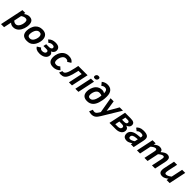

<svg xmlns="http://www.w3.org/2000/svg" viewBox="595 -2968 5402 5402"><g transform="rotate(45 3296.0 -267.0)"><path d="M98.1 192.9H-23.9L124 -512.2H236.8L227.1 -461.9Q266.6 -492.2 307.6 -509.5Q348.6 -526.9 388.2 -526.9Q427.2 -526.9 457.5 -516.6Q487.8 -506.3 508.5 -484.4Q529.3 -462.4 540 -427.7Q550.8 -393.1 550.8 -344.2Q550.8 -313.5 544.9 -274.9Q539.1 -236.3 525.6 -196.3Q512.2 -156.2 491 -118.4Q469.7 -80.6 439.5 -50.8Q409.2 -21 368.7 -2.9Q328.1 15.1 276.9 15.1Q236.3 15.1 202.9 1.5Q169.4 -12.2 147 -38.1ZM168.9 -142.1Q176.8 -133.3 187.5 -125Q198.2 -116.7 210.9 -110.4Q223.6 -104 237.8 -100.1Q252 -96.2 267.1 -96.2Q293 -96.2 314.2 -106.9Q335.4 -117.7 352.3 -136Q369.1 -154.3 381.6 -177.7Q394 -201.2 402.3 -226.8Q410.6 -252.4 414.8 -278.1Q418.9 -303.7 418.9 -326.2Q418.9 -372.6 402.1 -394.3Q385.3 -416 344.2 -416Q328.6 -416 311.8 -412.1Q294.9 -408.2 278.1 -401.6Q261.2 -395 245.4 -385.7Q229.5 -376.5 215.8 -366.2Z M615.2 -186Q615.2 -212.4 619.9 -245.6Q624.5 -278.8 635.5 -314.2Q646.5 -349.6 664.6 -384Q682.6 -418.5 710 -446.8Q746.6 -485.4 795.4 -506.1Q844.2 -526.9 914.1 -526.9Q960.4 -526.9 998.3 -513.9Q1036.1 -501 1062.7 -474.9Q1089.4 -448.7 1103.8 -409.2Q1118.2 -369.6 1118.2 -316.9Q1118.2 -293 1112.8 -260Q1107.4 -227.1 1095.5 -191.7Q1083.5 -156.2 1063.7 -121.1Q1043.9 -85.9 1015.1 -57.1Q994.6 -36.6 973.6 -22.9Q952.6 -9.3 928.7 -0.7Q904.8 7.8 877.4 11.5Q850.1 15.1 816.9 15.1Q762.2 15.1 723.9 1Q685.5 -13.2 661.4 -39.3Q637.2 -65.4 626.2 -102.5Q615.2 -139.6 615.2 -186ZM745.1 -184.1Q745.1 -163.1 749.5 -146.5Q753.9 -129.9 763.9 -118.7Q773.9 -107.4 790.3 -101.3Q806.6 -95.2 830.1 -95.2Q861.8 -95.2 886 -107.9Q910.2 -120.6 929.2 -142.1Q942.4 -157.7 953.6 -179.7Q964.8 -201.7 972.7 -225.3Q980.5 -249 984.9 -272.2Q989.3 -295.4 989.3 -314Q989.3 -363.8 967 -390.4Q944.8 -417 898.9 -417Q868.2 -417 843.8 -403.3Q819.3 -389.6 801.3 -367.2Q788.6 -351.1 778.1 -329.1Q767.6 -307.1 760.3 -282.7Q752.9 -258.3 749 -232.9Q745.1 -207.5 745.1 -184.1Z M1274.9 -306.2H1381.8Q1398.9 -306.2 1417.2 -308.8Q1435.5 -311.5 1450.4 -318.6Q1465.3 -325.7 1475.1 -338.1Q1484.9 -350.6 1484.9 -370.1Q1484.9 -397.9 1464.8 -410.9Q1444.8 -423.8 1407.7 -423.8Q1369.6 -423.8 1341.8 -411.1Q1314 -398.4 1293 -376L1218.8 -439Q1255.4 -483.4 1310.1 -505.1Q1364.7 -526.9 1429.7 -526.9Q1523.9 -526.9 1567.9 -491Q1611.8 -455.1 1611.8 -387.2Q1611.8 -343.3 1585.9 -310.1Q1560.1 -276.9 1512.7 -256.8Q1540 -247.1 1556.9 -223.1Q1573.7 -199.2 1573.7 -168.9Q1573.7 -123.5 1553.2 -89.1Q1532.7 -54.7 1498.5 -31.5Q1464.4 -8.3 1419.9 3.4Q1375.5 15.1 1327.6 15.1Q1246.1 15.1 1199.7 -8.8Q1153.3 -32.7 1134.8 -73.2L1241.7 -140.1Q1256.8 -112.3 1278.3 -100.6Q1299.8 -88.9 1332 -88.9Q1350.1 -88.9 1370.1 -92.8Q1390.1 -96.7 1406.7 -106.2Q1423.3 -115.7 1434.1 -131.1Q1444.8 -146.5 1444.8 -169.9Q1444.8 -193.4 1427 -204.6Q1409.2 -215.8 1365.7 -215.8H1254.9Z M2077.6 -73.2Q2058.6 -52.2 2035.2 -35.9Q2011.7 -19.5 1984.9 -8.1Q1958 3.4 1928.7 9.3Q1899.4 15.1 1868.7 15.1Q1813.5 15.1 1774.9 1.5Q1736.3 -12.2 1712.2 -38.8Q1688 -65.4 1677 -104.7Q1666 -144 1666 -194.8Q1666 -223.1 1672.4 -258.8Q1678.7 -294.4 1692.6 -331.3Q1706.5 -368.2 1729 -403.3Q1751.5 -438.5 1783.7 -465.8Q1815.9 -493.2 1858.9 -510Q1901.9 -526.9 1957 -526.9Q1993.7 -526.9 2022.7 -521.2Q2051.8 -515.6 2075 -504.4Q2098.1 -493.2 2115.7 -476.3Q2133.3 -459.5 2147 -437L2043 -372.1Q2029.3 -395 2008.1 -406Q1986.8 -417 1950.7 -417Q1921.9 -417 1899.4 -405.8Q1877 -394.5 1859.6 -376Q1842.3 -357.4 1830.3 -333.5Q1818.4 -309.6 1810.5 -284.7Q1802.7 -259.8 1799.3 -235.4Q1795.9 -210.9 1795.9 -191.9Q1795.9 -169.4 1799.6 -151.4Q1803.2 -133.3 1813 -120.8Q1822.8 -108.4 1839.4 -101.8Q1856 -95.2 1881.8 -95.2Q1915 -95.2 1943.6 -108.4Q1972.2 -121.6 1995.6 -146Z M2445.8 -418.9 2434.6 -369.1Q2417.5 -291.5 2400.6 -233.4Q2383.8 -175.3 2365 -133.3Q2346.2 -91.3 2325.4 -64Q2304.7 -36.6 2279.8 -20.3Q2254.9 -3.9 2225.6 2.4Q2196.3 8.8 2160.6 8.8Q2152.3 8.8 2142.8 7.6Q2133.3 6.3 2124.3 4.6Q2115.2 2.9 2107.4 0.7Q2099.6 -1.5 2094.7 -3.9L2134.8 -95.2Q2141.6 -92.8 2148.9 -91.8Q2156.2 -90.8 2160.6 -90.8Q2185.5 -90.8 2206.8 -106Q2228 -121.1 2247.6 -157.5Q2267.1 -193.8 2285.6 -254.4Q2304.2 -314.9 2323.7 -405.8L2345.7 -512.2H2715.8L2607.4 0H2485.8L2574.7 -418.9Z M2740.7 0 2848.6 -512.2H2971.7L2863.8 0ZM2868.7 -634.8Q2868.7 -645 2872.1 -658.9Q2875.5 -672.9 2884.5 -685.5Q2893.6 -698.2 2909.7 -707Q2925.8 -715.8 2950.7 -715.8Q2983.9 -715.8 2997.8 -703.6Q3011.7 -691.4 3011.7 -669.9Q3011.7 -658.2 3007.8 -643.8Q3003.9 -629.4 2994.4 -616.9Q2984.9 -604.5 2969 -596.2Q2953.1 -587.9 2928.7 -587.9Q2911.6 -587.9 2899.9 -591.1Q2888.2 -594.2 2881.3 -600.3Q2874.5 -606.4 2871.6 -615.2Q2868.7 -624 2868.7 -634.8Z M3400.9 -479Q3400.9 -520.5 3393.6 -547.4Q3386.2 -574.2 3373.3 -589.6Q3360.4 -605 3342.8 -611.1Q3325.2 -617.2 3304.7 -617.2Q3287.1 -617.2 3272.7 -614Q3258.3 -610.8 3246.1 -605.2Q3233.9 -599.6 3222.7 -591.8Q3211.4 -584 3200.7 -574.2L3127 -663.1Q3146.5 -678.2 3166.7 -690.2Q3187 -702.1 3208.7 -710.4Q3230.5 -718.8 3254.4 -722.9Q3278.3 -727.1 3305.7 -727.1Q3354.5 -727.1 3394.8 -712.4Q3435.1 -697.8 3463.6 -666.7Q3492.2 -635.7 3508.1 -587.4Q3523.9 -539.1 3523.9 -471.2Q3523.9 -387.7 3511.7 -321Q3499.5 -254.4 3483.9 -206.1Q3468.3 -157.2 3445.1 -116.7Q3421.9 -76.2 3389.4 -46.9Q3356.9 -17.6 3314.2 -1.2Q3271.5 15.1 3216.8 15.1Q3164.1 15.1 3127 1.5Q3089.8 -12.2 3066.4 -37.8Q3043 -63.5 3032 -99.4Q3021 -135.3 3021 -180.2Q3021 -205.6 3025.6 -237.5Q3030.3 -269.5 3041.3 -303.7Q3052.2 -337.9 3069.8 -371.6Q3087.4 -405.3 3113.8 -434.1Q3148.4 -471.7 3196.8 -491.9Q3245.1 -512.2 3302.7 -512.2Q3330.6 -512.2 3356.7 -503.2Q3382.8 -494.1 3400.9 -479ZM3150.9 -180.2Q3150.9 -139.2 3168.2 -117.2Q3185.5 -95.2 3224.6 -95.2Q3271 -95.2 3303.7 -127Q3336.4 -158.7 3356.9 -211.9Q3369.6 -245.1 3380.1 -287.4Q3390.6 -329.6 3396 -380.9Q3376 -390.6 3356 -396.2Q3335.9 -401.9 3311 -401.9Q3274.4 -401.9 3249.8 -388.9Q3225.1 -376 3207 -354Q3194.3 -338.4 3183.8 -317.6Q3173.3 -296.9 3166 -273.7Q3158.7 -250.5 3154.8 -226.3Q3150.9 -202.1 3150.9 -180.2Z M3506.8 68.8Q3526.9 76.7 3546.1 79.8Q3565.4 83 3581.1 83Q3594.7 83 3607.9 78.4Q3621.1 73.7 3634.8 62.5Q3648.4 51.3 3662.8 32.7Q3677.2 14.2 3693.8 -13.2L3711.9 -43L3630.9 -512.2H3753.9L3804.2 -182.1L3993.2 -512.2H4125L3793 35.2Q3768.1 76.7 3744.6 106.4Q3721.2 136.2 3695.1 155.5Q3668.9 174.8 3637.9 183.8Q3606.9 192.9 3566.9 192.9Q3543.5 192.9 3516.8 187.7Q3490.2 182.6 3463.9 174.8Z M4485.8 -277.8Q4506.3 -272.9 4523.7 -264.9Q4541 -256.8 4553.2 -243.9Q4565.4 -231 4572.3 -213.1Q4579.1 -195.3 4579.1 -170.9Q4579.1 -133.3 4562.7 -102.1Q4546.4 -70.8 4516.4 -48.1Q4486.3 -25.4 4443.8 -12.7Q4401.4 0 4349.1 0H4099.1L4207 -512.2H4425.8Q4467.8 -512.2 4499.5 -506.6Q4531.2 -501 4552.5 -488Q4573.7 -475.1 4584.5 -454.1Q4595.2 -433.1 4595.2 -401.9Q4595.2 -362.3 4569.6 -330.3Q4543.9 -298.3 4485.8 -277.8ZM4371.1 -313Q4419.9 -313 4442.9 -329.3Q4465.8 -345.7 4465.8 -375Q4465.8 -389.2 4460.4 -398.4Q4455.1 -407.7 4446 -413.1Q4437 -418.5 4425.8 -420.7Q4414.6 -422.9 4402.8 -422.9H4310.1L4287.1 -313ZM4331.1 -89.8Q4358.9 -89.8 4381.1 -94.7Q4403.3 -99.6 4418.9 -109.6Q4434.6 -119.6 4442.9 -134.8Q4451.2 -149.9 4451.2 -170.9Q4451.2 -187 4444.8 -197.3Q4438.5 -207.5 4426.3 -213.6Q4414.1 -219.7 4396.2 -221.9Q4378.4 -224.1 4355 -224.1H4268.1L4240.2 -89.8Z M4949.2 0 4960.4 -53.2Q4919.4 -22.5 4877.9 -3.7Q4836.4 15.1 4803.2 15.1Q4722.2 15.1 4685.3 -20Q4648.4 -55.2 4648.4 -125Q4648.4 -169.9 4668.7 -204.3Q4689 -238.8 4723.6 -262.7Q4758.3 -286.6 4804 -300.5Q4849.6 -314.5 4900.4 -318.8L5009.3 -329.1L5013.2 -352.1Q5014.2 -357.9 5015.1 -363.3Q5016.1 -368.7 5016.1 -374Q5016.1 -403.3 4993.4 -415Q4970.7 -426.8 4929.2 -426.8Q4882.8 -426.8 4853.5 -411.6Q4824.2 -396.5 4806.2 -374L4723.1 -437Q4736.8 -455.1 4755.4 -471.4Q4773.9 -487.8 4799.6 -500.2Q4825.2 -512.7 4858.9 -519.8Q4892.6 -526.9 4937 -526.9Q4992.7 -526.9 5031 -518.3Q5069.3 -509.8 5093.3 -493.4Q5117.2 -477.1 5127.7 -453.1Q5138.2 -429.2 5138.2 -397.9Q5138.2 -381.3 5136.2 -361.6Q5134.3 -341.8 5130.4 -323.2L5062 0ZM4989.3 -237.8 4925.3 -231.9Q4893.6 -229 4867.2 -222.7Q4840.8 -216.3 4821.3 -205.1Q4801.8 -193.8 4791 -177Q4780.3 -160.2 4780.3 -136.2Q4780.3 -120.6 4784.4 -110.8Q4788.6 -101.1 4796.1 -95.2Q4803.7 -89.4 4814.5 -87.2Q4825.2 -85 4838.4 -85Q4850.1 -85 4865 -88.6Q4879.9 -92.3 4896.7 -99.4Q4913.6 -106.4 4931.6 -116.7Q4949.7 -127 4968.3 -140.1Z M5790 0 5854 -301.8Q5859.4 -326.7 5861.8 -344.5Q5864.3 -362.3 5864.3 -375Q5864.3 -397 5853 -406.5Q5841.8 -416 5822.3 -416Q5808.1 -416 5791.5 -410.2Q5774.9 -404.3 5757.3 -394.3Q5739.7 -384.3 5721.9 -370.6Q5704.1 -356.9 5687 -341.8L5615.2 0H5491.2L5555.2 -301.8Q5560.5 -326.7 5563 -344Q5565.4 -361.3 5565.4 -368.2Q5565.4 -379.4 5564 -388.2Q5562.5 -397 5558.1 -403.3Q5553.7 -409.7 5545.4 -412.8Q5537.1 -416 5523.4 -416Q5507.8 -416 5490.5 -409.4Q5473.1 -402.8 5455.1 -392.3Q5437 -381.8 5419.9 -368.7Q5402.8 -355.5 5388.2 -341.8L5316.4 0H5193.4L5301.3 -512.2H5424.3L5410.2 -445.8Q5452.6 -484.4 5494.9 -505.6Q5537.1 -526.9 5579.1 -526.9Q5633.8 -526.9 5663.8 -504.4Q5693.8 -481.9 5696.3 -435.1Q5722.7 -457 5746.1 -474.1Q5769.5 -491.2 5791 -502.9Q5812.5 -514.6 5832.8 -520.8Q5853 -526.9 5873 -526.9Q5908.2 -526.9 5931.4 -518.3Q5954.6 -509.8 5968.5 -494.4Q5982.4 -479 5988.3 -458Q5994.1 -437 5994.1 -412.1Q5994.1 -394 5991.9 -373.8Q5989.7 -353.5 5984.4 -331.1L5914.1 0Z M6278.3 -512.2 6218.3 -230Q6212.9 -203.6 6210 -183.3Q6207 -163.1 6207 -147.9Q6207 -118.7 6218 -107.4Q6229 -96.2 6251 -96.2Q6270 -96.2 6289.8 -102.3Q6309.6 -108.4 6329.6 -118.7Q6349.6 -128.9 6368.9 -142.3Q6388.2 -155.8 6406.2 -169.9L6478 -512.2H6601.1L6493.2 0H6370.1L6384.3 -65.9Q6365.2 -49.3 6344.2 -34.7Q6323.2 -20 6301 -9Q6278.8 2 6255.6 8.5Q6232.4 15.1 6209 15.1Q6171.4 15.1 6146.2 5.1Q6121.1 -4.9 6106 -21.7Q6090.8 -38.6 6084.5 -60.8Q6078.1 -83 6078.1 -106.9Q6078.1 -129.9 6081.1 -152.3Q6084 -174.8 6087.4 -189L6155.3 -512.2Z"/></g></svg>

Font: Clear Sans
Style: Bold Italic
Weight: 700
Italic angle: -12°
Foundry: Intel Corporation
Version: Version 1.00